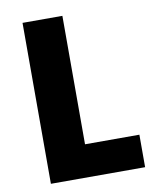

<svg xmlns="http://www.w3.org/2000/svg" viewBox="-84 -808 711 873"><g transform="rotate(-10 272.0 -371.5)"><path d="M80 0V-743H264V-150H515V0Z"/></g></svg>

Font: Merriweather Sans Black
Style: Regular
Weight: 900
Designer: Eben Sorkin
Foundry: Eben Sorkin
Version: Version 1.008; ttfautohint (v1.7.19-72a1) -l 8 -r 50 -G 200 